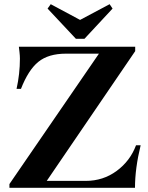

<svg xmlns="http://www.w3.org/2000/svg" viewBox="-20 -896 706 916"><path d="M25 -18 452 -640H295Q211 -640 163 -601Q115 -562 80 -472H59Q75 -544 75 -616Q75 -630 73 -647.5Q71 -665 70 -673H625V-652L203 -33H389Q472 -33 536.5 -80.5Q601 -128 629 -203H651Q624 -92 624 0H25ZM207 -855 222 -876 362 -801 503 -876 517 -855 383 -711H342Z"/></svg>

Font: Ibarra Real Nova
Style: Bold
Weight: 700
Designer: Jose Maria Ribagorda & Octavio Pardo
Foundry: Jose Maria Ribagorda
Version: Version 1.014